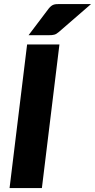

<svg xmlns="http://www.w3.org/2000/svg" viewBox="-20 -954 482 974"><path d="M192.5 0H28.5L117.5 -728.5H281.5ZM442 -933.5 277.5 -791Q271 -785.5 265.8 -782.5Q260.5 -779.5 254.8 -778Q249 -776.5 242.8 -776Q236.5 -775.5 228.5 -775.5H125L227 -910.5Q233.5 -918.5 239.5 -923.2Q245.5 -928 252 -930.2Q258.5 -932.5 266.5 -933Q274.5 -933.5 285 -933.5Z"/></svg>

Font: Lato ExtraBold
Style: Italic
Weight: 800
Italic angle: -7°
Designer: Lukasz Dziedzic with Adam Twardoch and Botio Nikoltchev
Foundry: tyPoland Lukasz Dziedzic
Version: Version 2.015; 2015-08-06; http://www.latofonts.com/